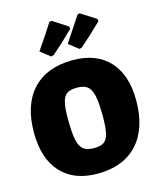

<svg xmlns="http://www.w3.org/2000/svg" viewBox="-133 -1003 918 1109"><g transform="rotate(-15 326.5 -449.0)"><path d="M636 -340Q636 -172 551.5 -80Q467 12 312 12Q171 12 94 -72.5Q17 -157 17 -312Q17 -478 101.5 -568.5Q186 -659 341 -659Q482 -659 559 -575.5Q636 -492 636 -340ZM227 -339Q227 -256 236 -213Q245 -170 266.5 -153Q288 -136 330 -136Q369 -136 389 -149.5Q409 -163 417.5 -197.5Q426 -232 426 -297Q426 -379 417 -422Q408 -465 386.5 -482Q365 -499 323 -499Q284 -499 264 -485.5Q244 -472 235.5 -438Q227 -404 227 -339ZM268 -906 282 -910 372 -852 375 -838Q311 -774 244 -716L228 -711L169 -757Q237 -855 268 -906ZM361 -791Q397 -844 437 -906L450 -910L541 -852L544 -838Q475 -771 412 -716L397 -711L338 -757Z"/></g></svg>

Font: Luna Sans Black
Style: Regular
Weight: 900
Designer: Juan Pablo del Peral
Foundry: Huerta Tipografica
Version: Version 2.001; ttfautohint (v1.5)